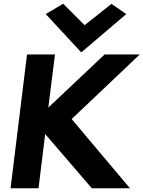

<svg xmlns="http://www.w3.org/2000/svg" viewBox="-20 -1007 775 1037"><path d="M227 -931 419 -724 662 -931 582 -986 437 -871 321 -987ZM682 10 367 -364 735 -713H545L241 -426L277 -713H126L37 10H188L224 -283L476 10Z"/></svg>

Font: Bluebird
Style: SfBdObl
Weight: 700
Designer: Jasper
Foundry: Cannot Into Space Fonts
Version: Version 0.98